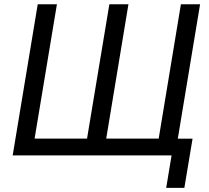

<svg xmlns="http://www.w3.org/2000/svg" viewBox="-20 -748 1007 924"><path d="M161.6 -727.5H253.9L146.5 -81.1H398.9L506.3 -727.5H598.1L491.2 -81.1H743.7L850.6 -727.5H942.9L822.3 0H41ZM779.8 156.2 805.7 0H769.5L782.2 -80.6H906.7L867.2 156.2Z"/></svg>

Font: Inter 16pt
Style: Italic
Weight: 400
Italic angle: -9.3988°
Version: Version 4.001;git-66647c0bb